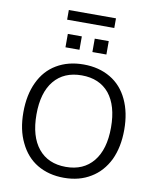

<svg xmlns="http://www.w3.org/2000/svg" viewBox="-109 -1125 989 1215"><g transform="rotate(10 386.0 -517.5)"><path d="M386 8Q288 8 214 -36Q142 -79 102 -163Q62 -244 62 -356Q62 -468 101 -550Q140 -633 213 -676Q287 -720 386 -720Q485 -720 559 -676Q632 -633 671 -550Q710 -468 710 -357Q710 -246 671 -163Q630 -80 558 -37Q485 8 386 8ZM386 -62Q499 -62 562 -139Q625 -216 625 -357Q625 -497 563 -574Q500 -650 386 -650Q272 -650 209 -574Q146 -498 146 -357Q146 -216 209 -139Q272 -62 386 -62ZM253 -893H343V-807H253ZM426 -893H516V-807H426ZM233 -981V-1043H536V-981Z"/></g></svg>

Font: PRinguin Sans
Style: Regular
Weight: 400
Designer: Vernon Adams
Foundry: Vernon Adams
Version: ""